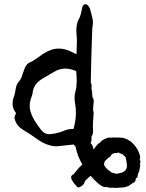

<svg xmlns="http://www.w3.org/2000/svg" viewBox="-20 -725 718 947"><path d="M552.7 132.3Q563.5 130.9 573.7 128.4Q606.4 121.1 606.4 90.3Q606.4 86.9 604.5 76.7Q602.5 58.6 600.1 56.2L600.6 54.2Q600.6 50.3 597.4 47.9Q594.2 45.4 590.8 42.5Q588.4 37.1 582 34.7L568.8 30.3Q566.9 26.9 564 26.9Q562 26.9 559.6 29.3Q551.3 29.3 543.5 30.3Q537.1 33.7 532.2 35.2Q527.3 39.6 525.9 45.4Q514.6 52.2 497.6 69.3Q494.6 76.2 493.2 83Q492.7 83.5 492.7 84.5Q492.7 86.4 494.1 90.3Q501.5 102.5 510.7 111.3Q521.5 119.6 532.7 127Q541.5 128.4 543.9 129.4Q549.8 131.8 552.7 132.3ZM550.3 202.1Q544.9 202.1 535.2 200.7L523.9 201.2Q516.1 201.2 511.2 198.2L502 197.3Q500.5 197.8 498 197.8Q476.1 197.8 426.8 142.1Q412.1 156.2 399.4 167Q394 193.4 364.3 200.2Q360.4 195.8 356.4 192.1Q352.5 188.5 345.7 179.7Q330.6 159.7 330.6 149.4Q331.1 139.2 342.8 134.8L364.7 107.9Q369.6 101.6 386.2 85.9Q360.8 43.9 353 -1.5Q348.1 -5.9 343.8 -12.2Q265.6 -3.4 259.8 -3.4Q216.3 -3.4 169.4 -34.7Q123.5 -67.4 107.4 -76.2Q66.9 -98.1 55.7 -127.9Q51.3 -140.1 51.3 -145.5Q51.8 -150.9 59.1 -167Q42 -188.5 42 -214.4Q42 -232.4 50.3 -252.9Q52.7 -259.3 56.6 -282.2Q60.1 -308.6 72.5 -322.3Q85 -335.9 89.8 -355.5Q95.2 -371.6 101.6 -387.7Q111.3 -413.1 133.3 -419.9Q140.1 -422.4 157.5 -434.6Q174.8 -446.8 192.9 -459.5Q232.9 -485.4 269.5 -485.4Q300.8 -485.4 334 -468.8L357.4 -457.5L357.9 -476.1Q359.4 -503.4 359.4 -527.8L356.4 -571.8Q356.4 -609.4 369.1 -630.9Q375 -641.1 379.4 -658.7Q382.3 -673.8 386 -689.2Q389.6 -704.6 404.8 -704.6Q421.9 -695.8 427.2 -669.9L431.2 -654.3Q438.5 -628.4 438.5 -615.7Q438.5 -610.8 438 -606.9Q435.5 -591.3 435.1 -583L430.2 -433.6L427.7 -317.9Q431.6 -313 431.6 -304.2L432.1 -297.9Q432.1 -290.5 431.2 -286.6Q435.5 -271.5 435.5 -247.1Q442.4 -237.8 442.4 -223.6Q439.9 -207 439 -182.1Q441.4 -175.3 441.9 -166.5Q438 -115.7 438 -102.5Q438 -90.8 439 -80.1Q439 -60.5 431.6 -53.2L431.2 -30.8Q431.2 -29.8 427.7 -22.5Q426.8 -21.5 426.8 -19.5L435.1 -9.8Q437 -6.3 441.9 11.2Q442.4 11.7 442.4 12.7Q449.2 -0.5 458 -8.8L463.4 -15.6L472.7 -21Q484.9 -36.6 502.4 -41.5Q508.3 -46.4 517.1 -46.4L523.9 -45.9Q531.7 -46.9 539.1 -46.9L569.3 -46.4Q591.8 -46.4 610.4 -36.1Q612.3 -33.7 622.1 -29.3Q659.2 0.5 670.4 43Q671.4 47.9 671.4 51.8Q671.4 55.2 668.9 63.5L673.8 70.8Q669.9 79.1 669.9 82Q669.9 86.4 671.9 89.8Q668.5 106.9 666.5 120.6Q665 124 661.6 129.4L658.7 143.1Q658.7 150.9 652.8 152.3Q649.4 153.8 649.4 158.7Q649.4 170.9 637.7 176.8Q629.9 180.2 623.5 186Q606.9 200.2 568.8 200.7Q557.1 200.7 555.2 201.4Q553.2 202.1 550.3 202.1ZM223.1 -63Q227.5 -63 248 -65.9Q278.8 -72.8 287.1 -76.7Q314 -88.9 335 -88.9Q338.9 -88.9 342.3 -88.4Q354.5 -129.4 354.5 -168.5Q354.5 -191.4 350.6 -213.4Q347.7 -229 347.7 -243.2Q347.7 -259.8 352.1 -273.9Q355.5 -284.7 356.9 -298.8V-310.5L357.9 -311Q358.4 -317.9 358.4 -325.7Q358.4 -347.2 355.5 -374.5Q327.6 -386.7 302.2 -386.7Q273.9 -386.7 248.5 -371.6L189.9 -337.4Q144.5 -311 140.6 -264.6Q140.1 -259.8 135.7 -248Q126.5 -223.1 126.5 -203.6Q126.5 -183.1 134.8 -162.1Q147.5 -129.4 183.1 -84Q199.7 -63 223.1 -63Z"/></svg>

Font: Kurland
Style: Regular
Weight: 400
Designer: GGBot
Version: 0.22